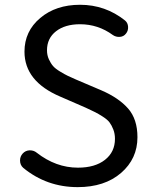

<svg xmlns="http://www.w3.org/2000/svg" viewBox="-20 -767 637 800"><path d="M303.7 12.7Q174.8 12.7 77.1 -67.4Q63.5 -79.1 63.5 -98.6Q63.5 -115.2 74.7 -127.4Q85.9 -139.6 102.5 -140.6Q103.5 -140.6 104.5 -140.6Q121.1 -140.6 132.8 -130.9Q212.9 -68.4 304.7 -68.4Q376 -68.4 417.5 -101.1Q459 -133.8 459 -188.5Q459 -210 452.1 -227.5Q445.3 -245.1 436.5 -256.8Q427.7 -268.6 408.7 -280.8Q389.6 -293 377 -299.3Q364.3 -305.7 336.9 -318.4L231.4 -364.3Q82 -427.7 82 -551.8Q82 -636.7 147.5 -691.9Q212.9 -747.1 313.5 -747.1Q418.9 -747.1 501 -681.6Q512.7 -671.9 513.7 -655.3Q514.6 -638.7 504.9 -627Q495.1 -614.3 479 -613.3Q462.9 -612.3 450.2 -621.1Q388.7 -666 313.5 -666Q251 -666 213.4 -636.7Q175.8 -607.4 175.8 -557.6Q175.8 -537.1 183.6 -520Q191.4 -502.9 201.2 -491.7Q210.9 -480.5 230.5 -468.8Q250 -457 262.2 -451.2Q274.4 -445.3 296.9 -435.5L402.3 -390.6Q474.6 -359.4 513.7 -314.9Q552.7 -270.5 552.7 -195.3Q552.7 -105.5 484.4 -46.4Q416 12.7 303.7 12.7Z"/></svg>

Font: Gen Jyuu GothicX Regular
Style: Regular
Weight: 400
Designer: [Source Han Sans]
Ryoko NISHIZUKA  (kana & ideographs); Paul D. Hunt (Latin, Greek & Cyrillic); Wenlong ZHANG  (bopomofo
Version: Version 1.002.20150607